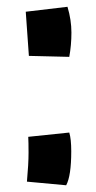

<svg xmlns="http://www.w3.org/2000/svg" viewBox="-20 -529 285 571"><path d="M180.7 -508.8Q192.4 -469.7 192.4 -432.1Q192.4 -394.5 186 -359.9L65.9 -362.8L56.6 -494.1ZM191.9 -79.1Q191.9 -5.9 176.8 22L60.1 11.2Q64.9 -41.5 64.9 -74.5Q64.9 -107.4 64 -122.1L186 -134.8Q191.9 -115.7 191.9 -79.1Z"/></svg>

Font: Passero One
Style: Regular
Weight: 400
Designer: Viktoriya Grabowska
Foundry: Viktoriya Grabowska
Version: Version 1.003